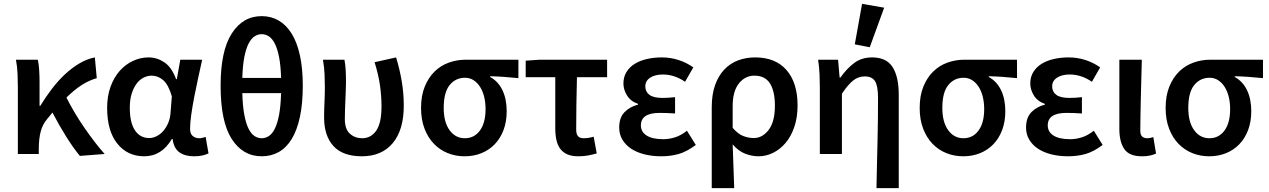

<svg xmlns="http://www.w3.org/2000/svg" viewBox="-20 -802 6610 1000"><path d="M396 10Q362 -31 325 -90Q288 -149 253 -216Q247 -208 240.5 -200Q234 -192 227 -184Q202 -155 192 -117Q182 -79 182 -27V0H73V-348Q73 -377 71.5 -416Q70 -455 63 -491H177Q182 -469 184 -438Q186 -407 186 -373V-251H190Q218 -297 250.5 -339.5Q283 -382 319 -415.5Q355 -449 394 -472Q433 -495 474 -503L484 -395Q445 -384 407 -360Q369 -336 326 -294Q344 -258 367.5 -218Q391 -178 417.5 -139.5Q444 -101 471.5 -65Q499 -29 525 0Z M731 12Q644 12 591 -54Q538 -120 538 -240Q538 -302 556 -351Q574 -400 604 -433.5Q634 -467 673 -485Q712 -503 754 -503Q798 -503 836 -477.5Q874 -452 897 -390H901L919 -491H1033Q1023 -446 1012 -395.5Q1001 -345 991.5 -296Q982 -247 976 -204Q970 -161 970 -130Q970 -105 984 -93.5Q998 -82 1018 -82Q1032 -82 1051 -89L1066 -3Q1054 3 1035.5 7.5Q1017 12 991 12Q943 12 914 -9Q885 -30 879 -78H875Q822 12 731 12ZM757 -83Q777 -83 796.5 -93Q816 -103 831 -120.5Q846 -138 856 -161.5Q866 -185 868 -212L875 -300Q857 -362 829.5 -385Q802 -408 770 -408Q749 -408 728.5 -398Q708 -388 692 -367Q676 -346 666 -314.5Q656 -283 656 -241Q656 -163 683 -123Q710 -83 757 -83Z M1343 12Q1245 12 1187 -78Q1129 -168 1129 -356Q1129 -537 1187 -627.5Q1245 -718 1343 -718Q1392 -718 1431.5 -695Q1471 -672 1499 -627Q1527 -582 1542 -514Q1557 -446 1557 -356Q1557 -262 1542 -192.5Q1527 -123 1499 -77.5Q1471 -32 1431.5 -10Q1392 12 1343 12ZM1343 -624Q1323 -624 1305.5 -612.5Q1288 -601 1274.5 -574.5Q1261 -548 1252.5 -504.5Q1244 -461 1242 -396H1444Q1442 -461 1433.5 -504.5Q1425 -548 1411.5 -574.5Q1398 -601 1380.5 -612.5Q1363 -624 1343 -624ZM1343 -82Q1363 -82 1380.5 -93.5Q1398 -105 1411.5 -132Q1425 -159 1433.5 -204Q1442 -249 1444 -317H1242Q1244 -249 1252.5 -204Q1261 -159 1274.5 -132Q1288 -105 1305.5 -93.5Q1323 -82 1343 -82Z M1865 12Q1765 12 1716.5 -41.5Q1668 -95 1668 -190Q1668 -230 1670 -269.5Q1672 -309 1672 -348Q1672 -377 1670.5 -414Q1669 -451 1662 -491H1774Q1779 -465 1780.5 -436Q1782 -407 1782 -373Q1782 -355 1781 -332Q1780 -309 1779 -283.5Q1778 -258 1777 -232Q1776 -206 1776 -182Q1776 -129 1802.5 -105.5Q1829 -82 1866 -82Q1912 -82 1939.5 -121.5Q1967 -161 1967 -247Q1967 -299 1959.5 -354.5Q1952 -410 1931 -478L2043 -503Q2062 -441 2072.5 -378Q2083 -315 2083 -252Q2083 -125 2025.5 -56.5Q1968 12 1865 12Z M2400 12Q2353 12 2312 -4.5Q2271 -21 2240 -53Q2209 -85 2191 -132Q2173 -179 2173 -240Q2173 -304 2192.5 -351.5Q2212 -399 2244 -430Q2276 -461 2318 -476Q2360 -491 2405 -491H2680V-395Q2639 -399 2606 -401.5Q2573 -404 2533 -405V-401Q2575 -378 2597 -332Q2619 -286 2619 -223Q2619 -168 2602.5 -124.5Q2586 -81 2556.5 -50.5Q2527 -20 2487 -4Q2447 12 2400 12ZM2401 -82Q2450 -82 2479.5 -122Q2509 -162 2509 -234Q2509 -267 2502 -296.5Q2495 -326 2481 -348.5Q2467 -371 2447 -384Q2427 -397 2402 -397Q2353 -397 2322 -359Q2291 -321 2291 -240Q2291 -166 2321.5 -124Q2352 -82 2401 -82Z M2992 12Q2958 12 2935 2Q2912 -8 2898 -27Q2884 -46 2878 -73Q2872 -100 2872 -134V-400H2718V-486L2790 -491H3142V-400H2985Q2983 -326 2982 -256.5Q2981 -187 2981 -128Q2981 -102 2991 -92Q3001 -82 3020 -82Q3033 -82 3045.5 -84Q3058 -86 3072 -90L3088 -3Q3068 3 3044 7.5Q3020 12 2992 12Z M3424 12Q3377 12 3337 2Q3297 -8 3268 -27Q3239 -46 3222 -74Q3205 -102 3205 -138Q3205 -189 3232.5 -217.5Q3260 -246 3303 -257V-261Q3265 -274 3246 -304.5Q3227 -335 3227 -367Q3227 -402 3243.5 -428Q3260 -454 3287.5 -470.5Q3315 -487 3351 -495Q3387 -503 3427 -503Q3472 -503 3514 -489.5Q3556 -476 3591 -451L3548 -376Q3493 -414 3432 -414Q3392 -414 3366.5 -397.5Q3341 -381 3341 -352Q3341 -324 3362.5 -308Q3384 -292 3431 -292Q3446 -292 3462 -293Q3478 -294 3496 -296V-211Q3454 -214 3416 -214Q3318 -214 3318 -149Q3318 -115 3348 -96Q3378 -77 3435 -77Q3464 -77 3495 -86.5Q3526 -96 3558 -121L3604 -47Q3557 -12 3515 0Q3473 12 3424 12Z M3687 178V-243Q3687 -310 3704.5 -359Q3722 -408 3752.5 -440Q3783 -472 3824 -487.5Q3865 -503 3913 -503Q4019 -503 4076.5 -437Q4134 -371 4134 -253Q4134 -190 4117 -140.5Q4100 -91 4071.5 -57.5Q4043 -24 4006.5 -6Q3970 12 3931 12Q3896 12 3861 -1.5Q3826 -15 3796 -50Q3798 12 3800 65Q3802 118 3804 178ZM3906 -83Q3951 -83 3983.5 -125.5Q4016 -168 4016 -252Q4016 -326 3990.5 -367Q3965 -408 3909 -408Q3861 -408 3828.5 -367.5Q3796 -327 3796 -249V-136Q3825 -103 3852.5 -93Q3880 -83 3906 -83Z M4545 178Q4546 119 4547.5 56Q4549 -7 4550.5 -68.5Q4552 -130 4552.5 -187.5Q4553 -245 4553 -293Q4553 -354 4537.5 -379Q4522 -404 4484 -404Q4451 -404 4424.5 -383.5Q4398 -363 4365 -314V0H4250V-348Q4250 -377 4248.5 -414Q4247 -451 4241 -491H4345L4353 -398H4357Q4392 -447 4430.5 -475Q4469 -503 4522 -503Q4597 -503 4629 -452.5Q4661 -402 4661 -308V178ZM4432 -571 4470 -782 4585 -762 4510 -556Z M4997 12Q4950 12 4909 -4.5Q4868 -21 4837 -53Q4806 -85 4788 -132Q4770 -179 4770 -240Q4770 -304 4789.5 -351.5Q4809 -399 4841 -430Q4873 -461 4915 -476Q4957 -491 5002 -491H5277V-395Q5236 -399 5203 -401.5Q5170 -404 5130 -405V-401Q5172 -378 5194 -332Q5216 -286 5216 -223Q5216 -168 5199.5 -124.5Q5183 -81 5153.5 -50.5Q5124 -20 5084 -4Q5044 12 4997 12ZM4998 -82Q5047 -82 5076.5 -122Q5106 -162 5106 -234Q5106 -267 5099 -296.5Q5092 -326 5078 -348.5Q5064 -371 5044 -384Q5024 -397 4999 -397Q4950 -397 4919 -359Q4888 -321 4888 -240Q4888 -166 4918.5 -124Q4949 -82 4998 -82Z M5543 12Q5496 12 5456 2Q5416 -8 5387 -27Q5358 -46 5341 -74Q5324 -102 5324 -138Q5324 -189 5351.5 -217.5Q5379 -246 5422 -257V-261Q5384 -274 5365 -304.5Q5346 -335 5346 -367Q5346 -402 5362.5 -428Q5379 -454 5406.5 -470.5Q5434 -487 5470 -495Q5506 -503 5546 -503Q5591 -503 5633 -489.5Q5675 -476 5710 -451L5667 -376Q5612 -414 5551 -414Q5511 -414 5485.5 -397.5Q5460 -381 5460 -352Q5460 -324 5481.5 -308Q5503 -292 5550 -292Q5565 -292 5581 -293Q5597 -294 5615 -296V-211Q5573 -214 5535 -214Q5437 -214 5437 -149Q5437 -115 5467 -96Q5497 -77 5554 -77Q5583 -77 5614 -86.5Q5645 -96 5677 -121L5723 -47Q5676 -12 5634 0Q5592 12 5543 12Z M5928 12Q5861 12 5835.5 -26Q5810 -64 5810 -129V-491H5927Q5926 -445 5924.5 -395.5Q5923 -346 5922 -298Q5921 -250 5920 -205Q5919 -160 5919 -123Q5919 -100 5928.5 -91Q5938 -82 5956 -82Q5970 -82 5987 -88L6001 -2Q5987 4 5970.5 8Q5954 12 5928 12Z M6278 12Q6231 12 6190 -4.5Q6149 -21 6118 -53Q6087 -85 6069 -132Q6051 -179 6051 -240Q6051 -304 6070.5 -351.5Q6090 -399 6122 -430Q6154 -461 6196 -476Q6238 -491 6283 -491H6558V-395Q6517 -399 6484 -401.5Q6451 -404 6411 -405V-401Q6453 -378 6475 -332Q6497 -286 6497 -223Q6497 -168 6480.5 -124.5Q6464 -81 6434.5 -50.5Q6405 -20 6365 -4Q6325 12 6278 12ZM6279 -82Q6328 -82 6357.5 -122Q6387 -162 6387 -234Q6387 -267 6380 -296.5Q6373 -326 6359 -348.5Q6345 -371 6325 -384Q6305 -397 6280 -397Q6231 -397 6200 -359Q6169 -321 6169 -240Q6169 -166 6199.5 -124Q6230 -82 6279 -82Z"/></svg>

Font: TT Toshiba Sans Medium
Style: Regular
Weight: 500
Designer: Paul D. Hunt
Foundry: Toshiba Corporation
Version: Version 2.020;PS 2.000;hotconv 1.0.86;makeotf.lib2.5.63406